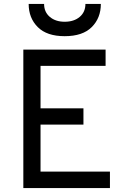

<svg xmlns="http://www.w3.org/2000/svg" viewBox="-20 -951 639 971"><path d="M307 -768Q217 -768 171 -814Q125 -860 125 -931H203Q203 -890 232 -865.5Q261 -841 307 -841Q354 -841 383 -865.5Q412 -890 412 -931H490Q490 -860 444 -814Q398 -768 307 -768ZM98 0V-700H514V-618H185V-403H402V-321H185V-83H536V0Z"/></svg>

Font: Overpass
Style: Regular
Weight: 400
Designer: Delve Withrington, Thomas Jockin
Foundry: Delve Fonts
Version: Version 3.000;DELV;Overpass